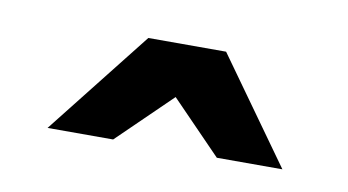

<svg xmlns="http://www.w3.org/2000/svg" viewBox="-32 -724 450 248"><g transform="rotate(10 193.0 -599.5)"><path d="M147 -668H249L347 -531H261L195 -599L125 -531H39Z"/></g></svg>

Font: Exo
Style: Bold
Weight: 700
Designer: Natanael Gama
Foundry: Natanael Gama
Version: Version 1.500; ttfautohint (v1.6)